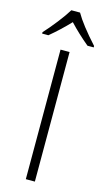

<svg xmlns="http://www.w3.org/2000/svg" viewBox="-156 -976 564 1022"><g transform="rotate(15 126.0 -465.5)"><path d="M-15.6 -778.8Q14.6 -811.5 48.6 -855Q82.5 -898.4 102.5 -931.2H150.4Q183.6 -872.6 268.6 -778.8V-771H234.4Q174.8 -820.3 126.5 -872.1Q73.7 -816.4 18.6 -771H-15.6ZM101.1 0V-713.9H150.9V0Z"/></g></svg>

Font: TypoPRO Open Sans
Style: Regular
Weight: 300
Foundry: Ascender Corporation
Version: Version 1.10